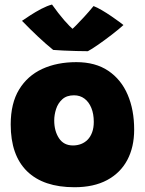

<svg xmlns="http://www.w3.org/2000/svg" viewBox="-20 -796 625 825"><path d="M300 8.5Q166.5 8.5 96.2 -60.2Q26 -129 26 -261Q26 -352 62 -411.2Q98 -470.5 161.5 -499.8Q225 -529 308 -529Q390 -529 445.2 -491.8Q500.5 -454.5 528.5 -389.2Q556.5 -324 556.5 -239Q556.5 -164 527 -108.5Q497.5 -53 440.2 -22.2Q383 8.5 300 8.5ZM293.5 -171Q312 -171 328.2 -177.2Q344.5 -183.5 356.8 -196Q369 -208.5 376 -227.8Q383 -247 383 -272.5Q383 -306.5 372.5 -332.2Q362 -358 343 -372.2Q324 -386.5 298 -386.5Q266.5 -386.5 247.8 -369.5Q229 -352.5 221 -327.5Q213 -302.5 213 -278.5Q213 -233 233.5 -202Q254 -171 293.5 -171ZM382 -770Q397.5 -764 418 -752Q438.5 -740 458.2 -726.5Q478 -713 492.5 -702.2Q507 -691.5 510.5 -688.5Q491.5 -671 461 -647.5Q430.5 -624 401.8 -604Q373 -584 357.5 -576Q337 -576 308.2 -576.8Q279.5 -577.5 252.5 -578.8Q225.5 -580 208.5 -581.5Q176 -608 143.8 -638.2Q111.5 -668.5 74.5 -706.5Q87.5 -715.5 109.8 -730Q132 -744.5 157.2 -757.8Q182.5 -771 203.5 -776.5Q216.5 -758 229.8 -741Q243 -724 255.5 -709.5Q268 -695 278.5 -684.5Q289 -674 295.5 -668.5H287Q291.5 -671.5 306.2 -686.2Q321 -701 341.2 -723Q361.5 -745 382 -770Z"/></svg>

Font: Grandstander Thin Black
Style: Regular
Weight: 900
Version: Version 1.200